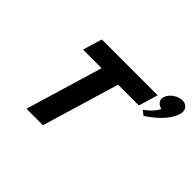

<svg xmlns="http://www.w3.org/2000/svg" viewBox="-188 -1244 1549 1549"><g transform="rotate(45 586.5 -469.0)"><path d="M1105.5 -938C1155.5 -938 1183.5 -898 1168.6 -848C1140.7 -755 1051 -679 970.3 -627L931.2 -658C931.2 -658 1001.6 -703 1033.6 -768C992.2 -777 966.4 -808 978.4 -848C993.3 -898 1053.7 -938 1105.5 -938ZM247.5 -660H459.5L262.1 0H450.1L647.5 -660H884.6L934 -825H296.9Z"/></g></svg>

Font: Hussar
Style: BdSuprExtOblThree
Weight: 700
Foundry: Cannot Into Space Fonts
Version: Version 2.00